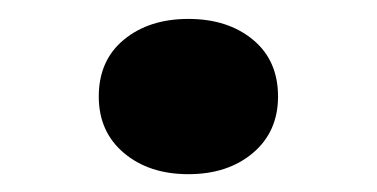

<svg xmlns="http://www.w3.org/2000/svg" viewBox="-20 -176 408 208"><path d="M184.1 12.7Q141.4 12.7 114.2 -10.3Q87 -33.3 87 -71.4Q87 -110.6 114.2 -133Q141.4 -155.5 184.1 -155.5Q226.8 -155.5 254 -133Q281.2 -110.6 281.2 -71.4Q281.2 -33.3 254 -10.3Q226.8 12.7 184.1 12.7Z"/></svg>

Font: Hahmlet
Style: Regular
Weight: 400
Designer: Minjoo Ham & Mark Frömberg
Foundry: hypertype
Version: Version 1.002